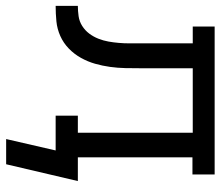

<svg xmlns="http://www.w3.org/2000/svg" viewBox="-68 -502 735 640"><g transform="rotate(90 300.0 -182.5)"><path d="M528 165H444L482 0H366V-74H423V-457H208V-283Q208 -258 207.5 -232.5Q207 -207 203.5 -181.5Q200 -156 193 -131.5Q186 -107 173.5 -84.5Q161 -62 142.5 -44Q124 -26 100.5 -15.5Q77 -5 51.5 -2.5Q26 0 0 0V-74Q17 -74 34.5 -76.5Q52 -79 67 -88.5Q82 -98 92.5 -112Q103 -126 109.5 -142.5Q116 -159 119 -176Q122 -193 123.5 -210.5Q125 -228 125 -245Q125 -262 125 -280V-281Q125 -281 125 -281.5Q125 -282 125 -282V-283Q125 -283 125 -283Q125 -283 125 -283V-457H69V-530H562V-456H505V-74H584Z"/></g></svg>

Font: Iosevka Slab Extended
Style: Regular
Weight: 400
Width: 7
Monospace: yes
Designer: Belleve Invis
Foundry: Belleve Invis
Version: Version 11.1.1; ttfautohint (v1.8.3)